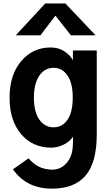

<svg xmlns="http://www.w3.org/2000/svg" viewBox="-20 -871 647 1125"><path d="M178.7 -298.8Q178.7 -215.8 210.4 -170.4Q242.2 -125 293.9 -125Q345.7 -125 376 -169.9Q406.2 -214.8 406.2 -299.8Q406.2 -383.8 375.5 -428.7Q344.7 -473.6 294.9 -473.6Q241.2 -473.6 210 -427.2Q178.7 -380.9 178.7 -298.8ZM36.1 -297.9Q36.1 -432.6 104 -512.7Q171.9 -592.8 276.4 -592.8Q325.2 -592.8 358.9 -569.3Q392.6 -545.9 407.2 -517.6V-575.2H546.9V-83Q546.9 80.1 481.9 157.2Q417 234.4 284.2 234.4Q135.7 234.4 55.7 121.1L147.5 56.6Q202.1 123 286.1 123Q335 123 368.7 85.9Q402.3 48.8 406.2 -9.8Q408.2 -41 408.2 -70.3Q389.6 -42 353.5 -23.9Q317.4 -5.9 280.3 -5.9Q170.9 -5.9 103.5 -85.4Q36.1 -165 36.1 -297.9ZM72.3 -664.1 245.1 -850.6H363.3L540 -664.1H395.5L304.7 -779.3L216.8 -664.1Z"/></svg>

Font: Gothic A1 ExtraBold
Style: Regular
Weight: 800
Designer: HanYang I&C Co.,Ltd.
Foundry: HanYang I&C Co.,Ltd.
Version: Version 2.50